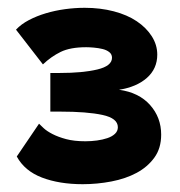

<svg xmlns="http://www.w3.org/2000/svg" viewBox="-20 -751 462 492"><path d="M192 -279Q132 -279 87.5 -296Q43 -313 23 -350L80 -434Q84 -430 92 -422.5Q100 -415 114.5 -407.5Q129 -400 149.5 -394.5Q170 -389 199 -389Q214 -389 228.5 -391Q243 -393 255 -397Q267 -401 274.5 -408Q282 -415 282 -425Q282 -448 242.5 -456.5Q203 -465 134 -465H109V-564H133Q192 -564 229.5 -573Q267 -582 267 -603Q267 -612 260 -617.5Q253 -623 242.5 -625.5Q232 -628 220.5 -629Q209 -630 201 -630Q160 -630 135.5 -618Q111 -606 90 -586L21 -675Q34 -689 54 -699.5Q74 -710 97.5 -717Q121 -724 146.5 -727.5Q172 -731 197 -731Q237 -731 271.5 -722Q306 -713 330.5 -696.5Q355 -680 369 -658Q383 -636 383 -611Q383 -575 356.5 -551.5Q330 -528 285 -521Q336 -514 364.5 -482Q393 -450 393 -406Q393 -371 375.5 -347Q358 -323 330 -308Q302 -293 265.5 -286Q229 -279 192 -279Z"/></svg>

Font: Raleway
Style: Heavy
Weight: 900
Designer: Matt McInerney, Pablo Impallari, Rodrigo Fuenzalida
Foundry: Matt McInerney, Pablo Impallari, Rodrigo Fuenzalida
Version: Version 2.001; ttfautohint (v0.8) -G 200 -r 50